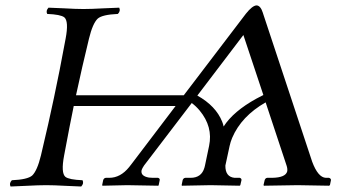

<svg xmlns="http://www.w3.org/2000/svg" viewBox="-20 -678 1238 703"><path d="M944.3 -330.1 871.1 -549.8 702.6 -328.1Q770.5 -290 793.5 -232.4Q797.4 -222.7 798.8 -214.8Q834.5 -270.5 918.9 -316.9Q932.1 -324.2 944.3 -330.1ZM805.2 -71.8Q804.7 -30.3 838.9 -26.9H857.9Q864.3 -24.9 864.3 -19L859.9 0L857.4 2Q856.4 2 751 0L646.5 2L645 0L648.9 -19Q651.9 -26.4 658.7 -26.9H677.7Q717.8 -26.9 728.5 -64Q729.5 -68.4 730.5 -71.8L745.6 -144Q760.3 -213.9 710.9 -273.4Q697.8 -289.1 682.1 -300.8L507.3 -71.8Q500.5 -61.5 498.5 -55.2Q493.7 -33.2 525.4 -27.8Q532.7 -26.9 539.6 -26.9H558.6Q565.4 -24.9 564.9 -19L561 0L559.6 2Q559.1 2 445.8 0L355.5 2L354 0L357.9 -19Q360.8 -26.4 367.7 -26.9H379.9Q420.9 -26.9 452.6 -65.9Q458 -72.8 464.4 -81.1L623 -290H250Q236.8 -226.6 214.8 -108.9Q202.6 -44.4 219.7 -30.3Q233.4 -20 282.2 -18.1Q288.1 -6.3 277.3 4.9Q254.9 4.4 219.7 2.4Q176.8 0 149.4 0Q121.1 0 76.2 2.4Q39.6 4.4 18.6 4.9Q12.7 -6.8 23.4 -18.1Q80.6 -20.5 97.7 -35.2Q116.2 -52.7 129.9 -108.9Q159.7 -234.4 177.7 -320.8Q197.3 -412.1 220.2 -536.1Q232.4 -600.6 215.3 -614.7Q201.7 -625 152.8 -627Q147 -638.7 157.7 -649.9Q180.2 -649.4 215.3 -647.5Q258.3 -645 285.6 -645Q314 -645 358.9 -647.5Q395.5 -649.4 416.5 -649.9Q422.4 -638.2 411.6 -627Q354.5 -624.5 337.9 -609.9Q319.3 -592.3 305.7 -536.1Q280.8 -434.1 258.3 -329.1H652.8L880.4 -627.9Q903.8 -657.2 918.9 -658.2Q934.1 -658.2 942.9 -629.9Q943.4 -628.4 943.4 -627.9L1123 -85.9Q1144.5 -28.3 1172.9 -26.9H1184.6Q1191.4 -24.9 1191.9 -19L1188 0L1184.6 2Q1183.6 2 1069.8 0L946.8 2L944.8 0L949.2 -19Q952.1 -26.4 958.5 -26.9H976.6Q1025.9 -27.8 1031.7 -50.8Q1033.2 -60.1 1029.3 -71.8L952.6 -303.2Q863.8 -252.4 830.1 -173.3Q823.7 -157.7 820.8 -144Z"/></svg>

Font: Linux Libertine Display Slanted O
Style: Slanted
Weight: 400
Designer: Philipp H. Poll
Foundry: Philipp H. Poll
Version: Version 5.0.9